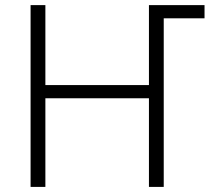

<svg xmlns="http://www.w3.org/2000/svg" viewBox="-20 -734 829 754"><path d="M158.2 0V-348.1H564.9V0H623V-662.1H783.2V-713.9H564.9V-399.9H158.2V-713.9H100.1V0Z"/></svg>

Font: Noto Reveo Sans
Style: Regular
Weight: 300
Designer: Monotype Design Team
Foundry: Monotype Imaging Inc.
Version: Version 2.007